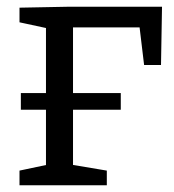

<svg xmlns="http://www.w3.org/2000/svg" viewBox="-20 -548 515 568"><path d="M41.7 -223.3V-272.7H337.3V-223.3ZM459.3 -528 456.3 -355.7H406.3L391.3 -480.7L403 -467H190.3L196 -480.3V-47.3L184.3 -62L296 -43.3V0H37.7V-43.3L126.3 -62L116 -47.3V-478.3L127.3 -462.7L37.7 -482V-525.3L178 -528Z"/></svg>

Font: Bitter Thin
Style: Regular
Weight: 100
Designer: Sol Matas, and Bitter project Authors
Foundry: Sol Matas
Version: Version 2.002